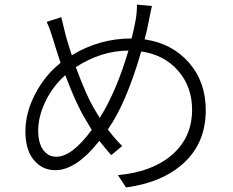

<svg xmlns="http://www.w3.org/2000/svg" viewBox="-20 -779 1017 837"><path d="M642.6 -752.9Q638.7 -739.3 633.8 -713.4Q628.9 -687.5 627.9 -683.6Q621.1 -646.5 610.4 -607.4Q730.5 -589.8 803.7 -505.9Q877 -421.9 877 -298.8Q877 -158.2 783.7 -70.8Q690.4 16.6 529.3 38.1L494.1 -15.6Q644.5 -29.3 731 -105Q817.4 -180.7 817.4 -300.8Q817.4 -400.4 756.8 -470.2Q696.3 -540 595.7 -554.7Q530.3 -329.1 452.1 -217.8L450.2 -214.8Q482.4 -171.9 512.7 -142.6L464.8 -102.5Q443.4 -127 413.1 -165Q312.5 -37.1 220.7 -37.1Q164.1 -37.1 127.4 -81.5Q90.8 -126 90.8 -206.1Q90.8 -288.1 133.8 -370.1Q176.8 -452.1 244.1 -504.9Q216.8 -587.9 213.9 -599.6Q197.3 -655.3 183.6 -683.6L247.1 -704.1L267.6 -620.1Q277.3 -585.9 293 -538.1Q413.1 -611.3 552.7 -611.3H553.7Q564.5 -653.3 571.3 -691.4Q577.1 -722.7 577.1 -758.8ZM146.5 -209Q146.5 -156.2 168 -126Q189.5 -95.7 225.6 -95.7Q293.9 -95.7 379.9 -212.9Q373 -223.6 348.6 -265.6Q311.5 -327.1 264.6 -451.2Q210.9 -404.3 178.7 -337.9Q146.5 -271.5 146.5 -209ZM310.5 -486.3Q356.4 -363.3 386.7 -311.5Q395.5 -295.9 415 -264.6Q415 -265.6 415.5 -265.6Q416 -265.6 416 -266.6Q488.3 -382.8 540 -558.6Q419.9 -557.6 310.5 -486.3Z"/></svg>

Font: Min Sans Light
Style: Regular
Weight: 300
Designer: Jinseong-Kim, NotoSansCJK, Nunito
Foundry: Jinseong-Kim
Version: Version 1.400;Glyphs 3.1.2 (3151)